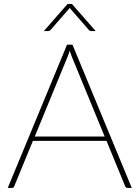

<svg xmlns="http://www.w3.org/2000/svg" viewBox="-20 -922 684 942"><path d="M493.5 -252 332.5 -643.5Q327 -657 322 -673.5Q317.5 -657 311.5 -643.5L150.5 -252ZM626.5 0H605Q597.5 0 594 -8.5L502.5 -231H141.5L50 -8.5Q47.5 0 38.5 0H18L309 -703H335.5ZM449.5 -769.5H429.5Q426.5 -769.5 422.8 -770.5Q419 -771.5 415.5 -775.5L324.5 -880Q322.5 -881.5 322 -884Q321 -881.5 319.5 -880L228.5 -775.5Q225 -771.5 221.2 -770.5Q217.5 -769.5 214.5 -769.5H195L311.5 -902.5H333Z"/></svg>

Font: Lato 2
Style: Regular
Weight: 200
Designer: Lukasz Dziedzic with Adam Twardoch and Botio Nikoltchev
Foundry: tyPoland Lukasz Dziedzic
Version: Version 2.015; 2015-08-06; http://www.latofonts.com/